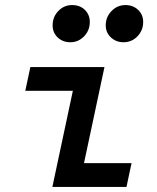

<svg xmlns="http://www.w3.org/2000/svg" viewBox="-20 -739 620 759"><path d="M187 0 268 -380H80L100 -474H393L312 -94H500L480 0ZM258 -572Q228 -572 208 -591Q188 -610 188 -639Q188 -672 210.5 -695.5Q233 -719 265 -719Q296 -719 315.5 -700Q335 -681 335 -652Q335 -619 312.5 -595.5Q290 -572 258 -572ZM468 -572Q439 -572 418.5 -591Q398 -610 398 -639Q398 -672 421 -695.5Q444 -719 476 -719Q506 -719 526 -700Q546 -681 546 -652Q546 -619 523.5 -595.5Q501 -572 468 -572Z"/></svg>

Font: Sometype Mono SemiBold
Style: Italic
Weight: 600
Italic angle: -12°
Designer: Ryoichi Tsunekawa
Foundry: Dharma Type
Version: Version 1.001